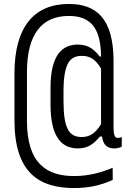

<svg xmlns="http://www.w3.org/2000/svg" viewBox="-20 -737 660 969"><path d="M235 -294.5V-209.5C235 -44 292.5 12 373 12C427.5 12 454.5 -13.5 484.5 -48H495C500 -12 515.5 12 556.5 12C571 12 584 9 594.5 3V-45C561.5 -34 553 -43 553 -99.5V-429.5C553 -645.5 464 -717 327.5 -717C152.5 -717 53 -601.5 53 -367V-130C53 136 178.5 212 354 212C428 212 488 198.5 549 171L548.5 109.5C494 133 429 151.5 354 151.5C220 151.5 116 92.5 116 -127.5V-372.5C116 -565.5 191.5 -656.5 327.5 -656.5C428.5 -656.5 489 -606 490 -451.5H484C456 -485.5 429 -512 373 -512C296 -512 235 -462.5 235 -294.5ZM300.5 -229.5V-274C300.5 -416 331.5 -455 393 -455C432 -455 462.5 -439 490 -390.5V-110.5C460 -61 430 -45.5 392 -45.5C328 -45.5 300.5 -89 300.5 -229.5Z"/></svg>

Font: Monaspace Krypton ExtraLight
Style: Regular
Weight: 200
Designer: Riley Cran & the Lettermatic Team
Foundry: Lettermatic
Version: Version 1.101 (Monaspace Krypton)